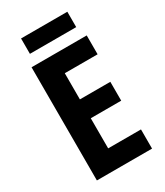

<svg xmlns="http://www.w3.org/2000/svg" viewBox="-216 -964 899 1049"><g transform="rotate(-30 233.5 -439.5)"><path d="M393 -879H101V-782H393ZM420 0V-121H213V-311H405V-430H213V-595H420V-714H72V0Z"/></g></svg>

Font: Noto Sans Ethiopic Condensed
Style: Bold
Weight: 700
Width: 3
Designer: Monotype Design Team
Foundry: Monotype Imaging Inc.
Version: Version 2.102